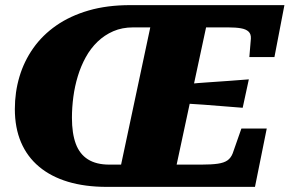

<svg xmlns="http://www.w3.org/2000/svg" viewBox="-20 -730 1131 750"><path d="M715 -402Q755 -406 794.5 -408.5Q834 -411 873.5 -414Q913 -417 952 -420L928 -309Q890 -312 852 -315Q814 -318 776 -321Q738 -324 699 -326ZM489 -710H1091L1052 -507H954L960 -579Q961 -597 951 -606.5Q941 -616 921 -619.5Q901 -623 871 -623H785L670 -87H767Q806 -87 830.5 -90.5Q855 -94 868.5 -103.5Q882 -113 889 -131L923 -228H1022L976 0H397Q312 0 245.5 -20Q179 -40 132.5 -79Q86 -118 62 -174.5Q38 -231 38 -304Q38 -370 56 -430.5Q74 -491 110 -542Q146 -593 200 -630.5Q254 -668 326 -689Q398 -710 489 -710ZM407 -87H453L567 -623H500Q457 -623 422.5 -608Q388 -593 361 -567Q334 -541 315 -506.5Q296 -472 284 -432.5Q272 -393 266.5 -351.5Q261 -310 261 -270Q261 -209 276 -168.5Q291 -128 323.5 -107.5Q356 -87 407 -87Z"/></svg>

Font: Roboto Serif ExtraBold
Style: Italic
Weight: 800
Italic angle: -10°
Version: Version 1.007